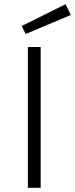

<svg xmlns="http://www.w3.org/2000/svg" viewBox="-20 -895 357 915"><path d="M112.8 0V-670.9H173.8V0ZM317.4 -823.7 102.5 -732.9 83.5 -771 292.5 -875Z"/></svg>

Font: Syncopate
Style: Regular
Weight: 400
Width: 7
Version: Version 001.001